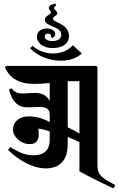

<svg xmlns="http://www.w3.org/2000/svg" viewBox="-20 -1020 660 1066"><path d="M234 -85C306 -85 356 -124 356 -220V-259C379 -251 400 -242 421 -231V-69C454 -50 528 -12 610 26L620 8L576 -17C536 -40 521 -61 521 -102V-646L514 -654H12L8 -646C32 -587 86 -554 169 -554C196 -554 227 -556 256 -559V-459C241 -489 215 -504 174 -504C146 -504 130 -501 101 -501C77 -501 58 -511 44 -530L30 -522C47 -456 80 -424 131 -424C159 -424 179 -426 201 -426C241 -426 256 -412 256 -382V-342C221 -362 179 -374 138 -374C88 -374 52 -344 52 -302C52 -260 95 -220 145 -220C178 -220 195 -237 195 -276L193 -306C218 -303 239 -297 256 -290V-244C256 -188 226 -158 167 -158C125 -158 96 -168 37 -203L25 -187C92 -123 168 -85 234 -85ZM272 -753C330 -753 363 -780 363 -818C363 -892 274 -893 274 -916C274 -931 298 -931 298 -946C298 -959 280 -966 280 -975C280 -979 282 -984 292 -989L288 -1000C262 -996 251 -986 251 -975C251 -965 263 -961 263 -952C263 -937 229 -934 229 -911C229 -869 320 -878 320 -827C320 -805 301 -792 270 -792C245 -792 228 -802 228 -818C228 -827 235 -833 245 -833C260 -833 266 -825 262 -814L271 -810C281 -813 287 -822 287 -831C287 -848 269 -862 242 -862C207 -862 185 -844 185 -815C185 -780 221 -753 272 -753ZM318 -683C364 -683 405 -696 434 -723L385 -769C357 -739 319 -723 276 -723C235 -723 193 -737 161 -765L147 -752C190 -707 255 -683 318 -683ZM356 -313V-569H421V-279C399 -292 378 -303 356 -313Z"/></svg>

Font: Nithya Ranjana DU
Style: Regular
Weight: 400
Designer: Designed by Tathagata Biswas and Noopur Datye with help from Ananda Maharjan, Callijatra
Foundry: Ek Type
Version: Version 1.000;Glyphs 3.2.3 (3260)